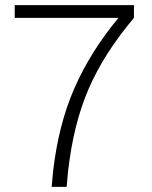

<svg xmlns="http://www.w3.org/2000/svg" viewBox="-20 -731 594 751"><path d="M503.9 -661.1Q386.7 -522 326.9 -384Q267.1 -246.1 246.1 -59.6L240.7 0H182.1L187.5 -59.6Q208.5 -243.7 271.5 -387Q334.5 -530.3 443.4 -661.1H37.6V-710.9H503.9Z"/></svg>

Font: Franko
Style: Light
Weight: 300
Designer: Google
Version: Version 1.200310; 2013